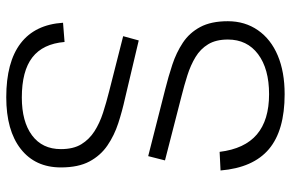

<svg xmlns="http://www.w3.org/2000/svg" viewBox="-182 -664 952 629"><g transform="rotate(-90 294.5 -350.0)"><path d="M300 106Q181 106 120 54.5Q59 3 50 -104L111 -107Q121 -25 168 15Q215 55 300 55Q383 55 431 19Q479 -17 479 -80Q479 -119 463.5 -144.5Q448 -170 421.5 -186Q395 -202 362 -212.5Q329 -223 293 -232L83 -286L97 -341L317 -285Q357 -275 396.5 -262Q436 -249 468.5 -227.5Q501 -206 520 -170.5Q539 -135 539 -80Q539 -24 509.5 18.5Q480 61 426.5 83.5Q373 106 300 106ZM286 -417Q245 -426 205 -439Q165 -452 132 -474.5Q99 -497 79.5 -533.5Q60 -570 60 -627Q60 -711 120.5 -758.5Q181 -806 290 -806Q405 -806 466.5 -759Q528 -712 534 -620L471 -615Q465 -686 420.5 -720.5Q376 -755 289 -755Q210 -755 165 -721.5Q120 -688 120 -627Q120 -586 136 -560Q152 -534 178.5 -517Q205 -500 239 -489Q273 -478 309 -469L490 -423L476 -372Z"/></g></svg>

Font: Pathway Extreme 28pt ExtraLight
Style: Regular
Weight: 250
Designer: Eduardo Rodriguez Tunni
Foundry: Eduardo Rodriguez Tunni
Version: Version 1.001;gftools[0.9.26]